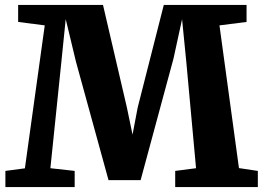

<svg xmlns="http://www.w3.org/2000/svg" viewBox="-20 -763 1074 783"><path d="M81.5 -76.5 162.5 -659.5 54 -673.5V-743H400L497.5 -324.5L520.5 -214L541.5 -324.5L648 -743H985.5V-673.5L875 -659.5L954.5 -77.5L1031.5 -66V0H694.5V-66L779.5 -77L740 -508L722.5 -684.5L687.5 -524L553.5 -28.5H422.5L290 -510.5L248 -685L230 -508L185.5 -77L284.5 -66V0H2V-66Z"/></svg>

Font: Merriweather Black
Style: Regular
Weight: 900
Designer: Eben Sorkin
Foundry: Eben Sorkin
Version: Version 2.200;gftools[0.9.31]